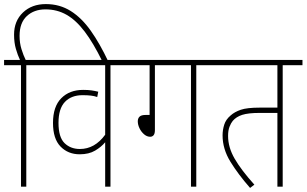

<svg xmlns="http://www.w3.org/2000/svg" viewBox="-20 -916 1504 942"><path d="M83 -596H0V-622H78Q67 -645 58 -676Q49 -707 49 -746Q49 -813 92.5 -854.5Q136 -896 205 -896Q273 -896 327 -862Q381 -828 425.5 -765Q470 -702 511 -615H482Q438 -705 395.5 -761Q353 -817 306.5 -843.5Q260 -870 203 -870Q147 -870 111.5 -837Q76 -804 76 -740Q76 -705 85.5 -674.5Q95 -644 106 -622H206V-596H109V0H83Z M619 -596H522V0H496V-218Q477 -195 446.5 -177Q416 -159 371 -159Q314 -159 277 -197Q240 -235 240 -313Q240 -393 280.5 -434Q321 -475 388 -475Q412 -475 429 -472.5Q446 -470 462 -466L457 -440Q443 -445 426 -447Q409 -449 385 -449Q330 -449 298.5 -416Q267 -383 267 -313Q267 -243 296.5 -214Q326 -185 372 -185Q445 -185 496 -255V-596H193V-622H619Z M740 -596V-278Q740 -260 733.5 -252.5Q727 -245 717 -245Q701 -245 687 -257Q673 -269 664.5 -286.5Q656 -304 656 -321Q656 -335 664.5 -343.5Q673 -352 694 -352H714V-596H606V-622H1040V-596H943V0H917V-596Z M1367 -596V0H1341V-362H1254Q1198 -362 1168.5 -352.5Q1139 -343 1122 -323Q1113 -312 1106 -294Q1099 -276 1099 -249Q1099 -193 1131.5 -137Q1164 -81 1228 -10L1207 6Q1149 -60 1110.5 -122.5Q1072 -185 1072 -252Q1072 -278 1080 -304Q1088 -330 1112 -350Q1131 -367 1161.5 -377.5Q1192 -388 1256 -388H1341V-596H1027V-622H1464V-596Z"/></svg>

Font: Noto Sans Devanagari UI Condensed Thin
Style: Regular
Weight: 100
Width: 3
Designer: Jelle Bosma - Monotype Design Team
Foundry: Monotype Imaging Inc.
Version: Version 2.004; ttfautohint (v1.8.4.7-5d5b)